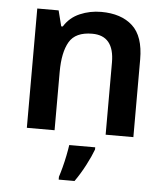

<svg xmlns="http://www.w3.org/2000/svg" viewBox="-54 -600 750 869"><g transform="rotate(5 321.0 -165.5)"><path d="M371 -552Q462 -552 513.5 -505Q565 -458 565 -353V0H439V-328Q439 -450 339 -450Q263 -450 235 -402Q207 -354 207 -265V0H81V-542H178L196 -471H203Q229 -513 274.5 -532.5Q320 -552 371 -552ZM397 71Q386 101 364.5 142.5Q343 184 317 221H245V208Q251 190 258 163.5Q265 137 270.5 109.5Q276 82 279 61H397Z"/></g></svg>

Font: Noto Sans Tamil SemiBold
Style: Regular
Weight: 600
Designer: Jelle Bosma - Monotype Design Team
Foundry: Monotype Imaging Inc.
Version: Version 2.004; ttfautohint (v1.8.4.7-5d5b)